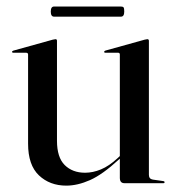

<svg xmlns="http://www.w3.org/2000/svg" viewBox="-20 -561 536 588"><path d="M66 -121V-394Q66 -399.5 59.5 -399.5H20.5Q17 -399.5 17 -402.5Q17 -404.5 21 -406L141.5 -439.5Q147.5 -441 150 -441Q154.5 -441 154.5 -436V-130Q154.5 -79 178.2 -55.5Q202 -32 240.5 -32Q264.5 -32 289.2 -42.2Q314 -52.5 340 -76.5L347 -83V-394Q347 -399.5 341.5 -399.5H302.5Q299 -399.5 299 -402.5Q299 -404.5 302.5 -406L423 -439.5Q428.5 -441 431 -441Q436 -441 436 -436V-25.5Q436 -13 448 -11L479.5 -6.5Q484 -6 484 -3Q484 0 480.5 0H361Q347 0 347 -16.5V-75L343.5 -72Q294 -26.5 255.8 -9.5Q217.5 7.5 183 7.5Q132.5 7.5 99.2 -24Q66 -55.5 66 -121ZM135.5 -525.5Q135.5 -541 145.5 -541H350.5Q356.5 -541 358.5 -538.2Q360.5 -535.5 360.5 -525.5Q360.5 -510 350.5 -510H145.5Q135.5 -510 135.5 -525.5Z"/></svg>

Font: Fraunces144ptRegular
Style: Regular
Weight: 400
Version: Version 1.000;[0bf87f6ff]